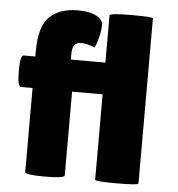

<svg xmlns="http://www.w3.org/2000/svg" viewBox="-51 -758 750 808"><g transform="rotate(5 323.5 -353.5)"><path d="M563 -6Q563 2 471.5 2Q380 2 380 -5V-366H251V-12Q251 0 167.5 0Q84 0 84 -12V-367H35Q20 -367 20 -433.5Q20 -500 35 -500H84V-522Q84 -627 126.5 -668Q169 -709 247 -709Q297 -709 324.5 -693.5Q352 -678 352 -656.5Q352 -635 346 -611Q335 -566 328 -559Q298 -573 274.5 -573Q251 -573 242.5 -561.5Q234 -550 234 -521V-500H380V-699Q380 -709 471.5 -709Q563 -709 563 -703Z"/></g></svg>

Font: Lilita One
Style: Regular
Weight: 400
Designer: Juan Montoreano
Foundry: Juan Montoreano
Version: Version 1.002